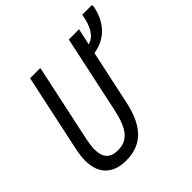

<svg xmlns="http://www.w3.org/2000/svg" viewBox="-197 -925 1101 1101"><g transform="rotate(-45 353.5 -375.0)"><path d="M214 10C355 10 420 -81 451 -229L521 -555C622 -571 686 -639 707 -749L704 -760H627C613 -676 582 -626 533 -614L555 -714H472L370 -237C344 -119 304 -65 222 -65C159 -65 130 -99 130 -164C130 -184 134 -210 139 -237L241 -714H158L57 -242C50 -211 47 -179 47 -155C47 -50 106 10 214 10Z"/></g></svg>

Font: Noto Sans Condensed
Style: Italic
Weight: 400
Width: 3
Italic angle: -12°
Designer: Monotype Design Team
Foundry: Monotype Imaging Inc.
Version: Version 2.013